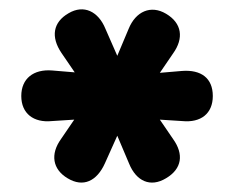

<svg xmlns="http://www.w3.org/2000/svg" viewBox="-20 -724 496 406"><path d="M123 -347C156 -327 185 -341 202 -379L228 -437L253 -378C268 -341 298 -327 331 -347C365 -367 369 -398 346 -430L318 -471L365 -468C405 -464 430 -484 430 -521C430 -559 405 -577 365 -574L318 -570L346 -611C369 -643 365 -675 331 -695C299 -714 267 -700 252 -663L228 -606L203 -663C188 -700 157 -715 125 -696C92 -677 87 -646 110 -612L138 -571L90 -575C51 -578 25 -558 25 -521C25 -484 51 -464 90 -468L137 -471L109 -430C86 -398 91 -366 123 -347Z"/></svg>

Font: Nunito Black
Style: Regular
Weight: 900
Designer: Vernon Adams
Foundry: Vernon Adams
Version: Version 3.602